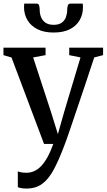

<svg xmlns="http://www.w3.org/2000/svg" viewBox="-20 -812 602 1083"><path d="M129.5 251.5Q113.5 251.5 100.5 249.2Q87.5 247 80.5 243.5V154.5Q87 158 100.8 160.2Q114.5 162.5 129 162.5Q151.5 162.5 172.2 153.5Q193 144.5 211.8 125Q230.5 105.5 247.8 74.5Q265 43.5 280.5 0H228.5L45 -487.5L-0.5 -501V-543H237V-501L167 -488L267 -182.5L306.5 -55.5L342.5 -182.5L434 -488L370.5 -501V-543H561.5V-501L511.5 -488Q484.5 -405 460 -332.8Q435.5 -260.5 415.5 -201Q395.5 -141.5 380.2 -96.5Q365 -51.5 354.8 -23Q344.5 5.5 340.5 15Q311 93 282.5 145.8Q254 198.5 218 225Q182 251.5 129.5 251.5ZM187 -791.5Q198 -791.5 201 -780Q204 -768.5 204 -755Q204 -735.5 211.2 -716.2Q218.5 -697 235.8 -684.5Q253 -672 283 -672Q312.5 -672 329 -684.5Q345.5 -697 352.2 -716.2Q359 -735.5 359 -755Q359 -768.5 362.2 -780Q365.5 -791.5 376.5 -791.5H446.5Q447 -787 447.5 -781.5Q448 -776 448 -771.5Q448 -731.5 429.8 -699Q411.5 -666.5 374.8 -647.5Q338 -628.5 282 -628.5Q228 -628.5 190.8 -647.5Q153.5 -666.5 134.5 -699Q115.5 -731.5 115.5 -771.5Q115.5 -776.5 116 -781.5Q116.5 -786.5 116.5 -791.5Z"/></svg>

Font: Merriweather 48pt Medium
Style: Regular
Weight: 500
Version: Version 2.100